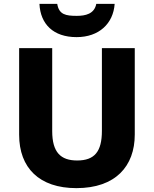

<svg xmlns="http://www.w3.org/2000/svg" viewBox="-20 -963 796 993"><path d="M573 -943H478C468 -891 422 -881 377 -881C321 -881 285 -887 276 -943H184C189 -838 256 -771 376 -771C492 -771 566 -841 573 -943ZM677 -267V-714H507V-286C507 -179 469 -133 379 -133C294 -133 250 -175 250 -285V-714H79V-266C79 -95 183 10 375 10C578 10 677 -104 677 -267Z"/></svg>

Font: Noto Sans Gurmukhi ExtraBold
Style: Regular
Weight: 800
Designer: Jelle Bosma - Monotype Design Team
Foundry: Monotype Imaging Inc.
Version: Version 2.004